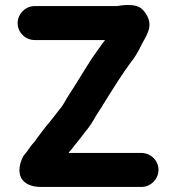

<svg xmlns="http://www.w3.org/2000/svg" viewBox="-20 -694 698 762"><path d="M118 -535H397C387 -523 379 -511 370 -498C331 -446 290 -372 254 -318C243 -302 232 -278 219 -263C206 -246 192 -228 179 -212L159 -188C147 -172 136 -158 125 -143L115 -129C110 -124 105 -118 100 -111L86 -91L76 -79C73 -76 70 -70 66 -61C58 -40 52 -12 64 12C76 35 105 48 142 48H541C578 48 609 17 609 -20C609 -57 578 -87 541 -87H252C256 -92 260 -98 265 -103L284 -127C291 -135 297 -143 304 -152C320 -174 337 -192 351 -217C365 -243 374 -253 390 -280L416 -322C428 -341 465 -399 478 -417L498 -445C514 -465 527 -486 538 -509C556 -548 593 -587 560 -638C544 -664 525 -674 491 -674C478 -675 457 -672 444 -670H118C81 -670 50 -639 50 -602C50 -565 81 -535 118 -535Z"/></svg>

Font: Electronic
Style: UltThk
Weight: 900
Version: Version 1.011